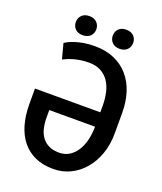

<svg xmlns="http://www.w3.org/2000/svg" viewBox="-158 -972 916 1083"><g transform="rotate(20 300.0 -430.0)"><path d="M277.3 -721.2Q343.8 -721.2 394.8 -698.7Q445.8 -676.3 480.2 -636.2Q514.6 -596.2 532.2 -541Q549.8 -485.8 549.8 -419.9V-298.3Q549.8 -230 529.8 -173.3Q509.8 -116.7 474.6 -75.7Q439.5 -34.7 392.3 -12Q345.2 10.7 291 10.3Q229 10.3 182.1 -10.7Q135.3 -31.7 103.8 -70.8Q72.3 -109.9 56.4 -165.3Q40.5 -220.7 40.5 -289.6V-380.9H432.6V-419.9Q432.6 -461.4 424.3 -498.5Q416 -535.6 397.5 -563Q378.9 -590.3 349.4 -606.4Q319.8 -622.6 277.3 -622.6Q251 -622.6 228.5 -619.1Q206.1 -615.7 187.5 -610.4Q168.9 -605 154.1 -598.9Q139.2 -592.8 127.4 -586.9L103.5 -677.7Q110.4 -682.1 124.5 -689.5Q138.7 -696.8 160.4 -703.9Q182.1 -710.9 211.4 -716.1Q240.7 -721.2 277.3 -721.2ZM291 -87.4Q325.2 -87.4 351.3 -103.5Q377.4 -119.6 395.5 -147.7Q413.6 -175.8 422.9 -213.6Q432.1 -251.5 432.6 -294.4H157.7V-250Q157.7 -216.3 164.6 -186.5Q171.4 -156.7 187.3 -134.8Q203.1 -112.8 228.5 -100.1Q253.9 -87.4 291 -87.4ZM128.4 -812.5Q128.4 -836.9 144.8 -853.5Q161.1 -870.1 189.9 -870.1Q218.8 -870.1 235.1 -853.5Q251.5 -836.9 251.5 -812.5Q251.5 -788.1 235.1 -771.7Q218.8 -755.4 189.9 -755.4Q161.1 -755.4 144.8 -771.7Q128.4 -788.1 128.4 -812.5ZM350.6 -812Q350.6 -836.4 366.7 -852.8Q382.8 -869.1 411.6 -869.1Q440.4 -869.1 456.8 -852.8Q473.1 -836.4 473.1 -812Q473.1 -787.6 456.8 -771Q440.4 -754.4 411.6 -754.4Q382.8 -754.4 366.7 -771Q350.6 -787.6 350.6 -812Z"/></g></svg>

Font: Roboto Mono
Style: Regular
Weight: 500
Designer: Google
Version: Version 2.000986; 2015; ttfautohint (v1.3)